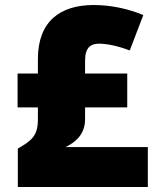

<svg xmlns="http://www.w3.org/2000/svg" viewBox="-20 -745 626 765"><path d="M353 -725C221 -725 131 -661 131 -510V-452H50V-317H131V-269C131 -202 104 -184 51 -153V0H569V-159H241C276 -176 319 -206 319 -270V-317H487V-452H319V-504C319 -557 343 -571 374 -571C404 -571 447 -563 497 -544L551 -685C494 -709 424 -725 353 -725Z"/></svg>

Font: Noto Sans Thai Looped Black
Style: Regular
Weight: 900
Designer: Sasikarn Vongin, Ben Mitchell
Foundry: The Fontpad Ltd
Version: Version 1.001